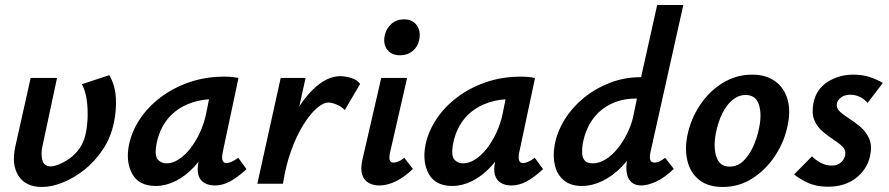

<svg xmlns="http://www.w3.org/2000/svg" viewBox="-20 -731 3537 764"><path d="M147 13Q82 13 53.5 -31.5Q25 -76 41 -148L102 -421H207L149 -150Q142 -119 148.5 -94Q155 -69 182 -69Q195 -69 215 -77Q235 -85 257 -100.5Q279 -116 296 -140Q313 -164 320 -195Q327 -225 328.5 -261.5Q330 -298 325 -334Q320 -370 306 -396L415 -432Q438 -392 441 -342.5Q444 -293 433 -242Q421 -184 389.5 -136.5Q358 -89 316.5 -56Q275 -23 230.5 -5Q186 13 147 13Z M600 9Q533 9 506.5 -38.5Q480 -86 493 -154Q504 -208 536.5 -257Q569 -306 619.5 -344Q670 -382 734 -404Q798 -426 872 -426Q892 -426 905 -424.5Q918 -423 929 -421L866 -124Q858 -82 881 -82Q890 -82 902 -87.5Q914 -93 928 -103L961 -58Q924 -24 894.5 -8.5Q865 7 835 7Q811 7 793.5 -3Q776 -13 769.5 -34.5Q763 -56 771 -92L804 -243L858 -277Q843 -211 815.5 -158Q788 -105 753 -67.5Q718 -30 678.5 -10.5Q639 9 600 9ZM643 -81Q667 -81 691.5 -97Q716 -113 737.5 -140.5Q759 -168 775.5 -203.5Q792 -239 800 -278L820 -377L875 -334Q866 -336 857 -336.5Q848 -337 839 -337Q787 -337 746 -323.5Q705 -310 675.5 -286Q646 -262 627.5 -228.5Q609 -195 602 -154Q595 -111 608 -96Q621 -81 643 -81Z M1054 0Q1081 -130 1126 -226Q1171 -322 1225.5 -375Q1280 -428 1334 -428Q1352 -428 1376.5 -421Q1401 -414 1413 -397L1352 -293Q1339 -307 1319.5 -315Q1300 -323 1287 -323Q1266 -323 1239.5 -299.5Q1213 -276 1186.5 -233.5Q1160 -191 1138.5 -131.5Q1117 -72 1106 0ZM1004 0 1097 -421H1196L1103 0Z M1489 7Q1465 7 1446.5 -3.5Q1428 -14 1421 -36.5Q1414 -59 1422 -95L1497 -421H1600L1532 -124Q1528 -106 1530.5 -95Q1533 -84 1547 -84Q1555 -84 1564.5 -88Q1574 -92 1589 -103L1623 -59Q1589 -26 1555 -9.5Q1521 7 1489 7ZM1572 -511Q1549 -511 1533.5 -521.5Q1518 -532 1512 -550Q1506 -568 1511 -590Q1517 -618 1537.5 -636Q1558 -654 1588 -654Q1611 -654 1626 -643Q1641 -632 1647 -613.5Q1653 -595 1648 -572Q1642 -544 1621.5 -527.5Q1601 -511 1572 -511Z M1780 9Q1713 9 1686.5 -38.5Q1660 -86 1673 -154Q1684 -208 1716.5 -257Q1749 -306 1799.5 -344Q1850 -382 1914 -404Q1978 -426 2052 -426Q2072 -426 2085 -424.5Q2098 -423 2109 -421L2046 -124Q2038 -82 2061 -82Q2070 -82 2082 -87.5Q2094 -93 2108 -103L2141 -58Q2104 -24 2074.5 -8.5Q2045 7 2015 7Q1991 7 1973.5 -3Q1956 -13 1949.5 -34.5Q1943 -56 1951 -92L1984 -243L2038 -277Q2023 -211 1995.5 -158Q1968 -105 1933 -67.5Q1898 -30 1858.5 -10.5Q1819 9 1780 9ZM1823 -81Q1847 -81 1871.5 -97Q1896 -113 1917.5 -140.5Q1939 -168 1955.5 -203.5Q1972 -239 1980 -278L2000 -377L2055 -334Q2046 -336 2037 -336.5Q2028 -337 2019 -337Q1967 -337 1926 -323.5Q1885 -310 1855.5 -286Q1826 -262 1807.5 -228.5Q1789 -195 1782 -154Q1775 -111 1788 -96Q1801 -81 1823 -81Z M2295 9Q2252 9 2225 -12.5Q2198 -34 2188.5 -71Q2179 -108 2187 -154Q2197 -207 2227 -255.5Q2257 -304 2303 -341.5Q2349 -379 2407 -401.5Q2465 -424 2531 -424L2595 -711H2699L2568 -124Q2564 -106 2567.5 -95Q2571 -84 2585 -84Q2593 -84 2602.5 -88Q2612 -92 2627 -103L2661 -59Q2625 -24 2591 -8.5Q2557 7 2532 7Q2506 7 2491.5 -7Q2477 -21 2473.5 -46Q2470 -71 2477 -102L2508 -243L2562 -277Q2546 -210 2518 -157Q2490 -104 2453.5 -67Q2417 -30 2376.5 -10.5Q2336 9 2295 9ZM2338 -81Q2365 -81 2391 -97.5Q2417 -114 2439.5 -142.5Q2462 -171 2478.5 -206Q2495 -241 2502 -278L2522 -377L2575 -339H2513Q2465 -339 2427.5 -324.5Q2390 -310 2363 -284.5Q2336 -259 2320 -225.5Q2304 -192 2298 -154Q2296 -138 2296.5 -121Q2297 -104 2306.5 -92.5Q2316 -81 2338 -81Z M2856 13Q2798 13 2763 -14.5Q2728 -42 2716 -88.5Q2704 -135 2715 -191Q2728 -256 2764.5 -311.5Q2801 -367 2855 -400.5Q2909 -434 2973 -434Q3028 -434 3064 -408Q3100 -382 3113.5 -336.5Q3127 -291 3114 -231Q3101 -167 3064.5 -111.5Q3028 -56 2974.5 -21.5Q2921 13 2856 13ZM2883 -68Q2915 -68 2938.5 -91Q2962 -114 2978 -150Q2994 -186 3001 -224Q3012 -278 2999.5 -315.5Q2987 -353 2947 -353Q2919 -353 2895 -333.5Q2871 -314 2854 -279.5Q2837 -245 2828 -199Q2818 -141 2831.5 -104.5Q2845 -68 2883 -68Z M3274 12Q3228 12 3194 -4Q3160 -20 3140 -37L3211 -109Q3223 -96 3244.5 -84Q3266 -72 3290 -72Q3312 -72 3326 -84.5Q3340 -97 3343 -113Q3347 -133 3333 -147Q3319 -161 3296.5 -175.5Q3274 -190 3252.5 -208.5Q3231 -227 3220 -254Q3209 -281 3217 -322Q3228 -376 3273 -405Q3318 -434 3376 -434Q3413 -434 3442 -424Q3471 -414 3493 -401L3432 -321Q3420 -337 3401.5 -345.5Q3383 -354 3363 -354Q3341 -354 3326.5 -343Q3312 -332 3310 -318Q3307 -301 3322 -287Q3337 -273 3360 -258.5Q3383 -244 3405 -225Q3427 -206 3439 -178.5Q3451 -151 3442 -110Q3431 -58 3386.5 -23Q3342 12 3274 12Z"/></svg>

Font: Ysabeau Infant
Style: Bold Italic
Weight: 700
Italic angle: -12°
Designer: Christian Thalmann (Catharsis Fonts)
Version: Version 2.001;gftools[0.9.30]; featfreeze: ss01,ss02,lnum